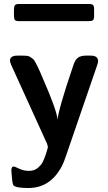

<svg xmlns="http://www.w3.org/2000/svg" viewBox="-20 -737 540 963"><path d="M30 -432Q30 -458 67 -458H94Q107 -458 116 -457Q125 -456 133.5 -450Q142 -444 146.5 -440.5Q151 -437 158 -423.5Q165 -410 168.5 -403.5Q172 -397 181.5 -375Q191 -353 196 -341Q263 -189 269 -137Q273 -189 344 -398Q345 -400 347.5 -408.5Q350 -417 351.5 -419.5Q353 -422 356 -429Q359 -436 362 -439Q365 -442 370 -446.5Q375 -451 380.5 -453Q386 -455 393.5 -456.5Q401 -458 411 -458H435Q472 -458 472 -430Q472 -422 466 -406L313 39Q300 78 292 93Q234 206 123 206Q60 206 48 193Q44 189 41.5 170Q39 151 38 134L37 117Q37 98 49 98Q53 98 76 109Q99 120 125 120Q139 120 150.5 116Q162 112 170.5 104.5Q179 97 185 90Q191 83 196 72Q201 61 203.5 54.5Q206 48 209.5 38Q213 28 213 27Q220 4 220 3Q220 -5 216 -16L35 -414Q30 -429 30 -432ZM50 -661V-687Q50 -705 55 -711Q60 -717 75 -717H427Q442 -717 447 -711.5Q452 -706 452 -691V-654Q451 -639 445.5 -635Q440 -631 423 -631H75Q60 -631 55 -636.5Q50 -642 50 -661Z"/></svg>

Font: CMU Sans Serif
Style: Bold
Weight: 700
Version: Version 0.7.0